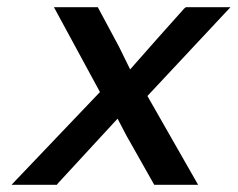

<svg xmlns="http://www.w3.org/2000/svg" viewBox="-20 -514 661 534"><path d="M307 -184Q265 -139 224.5 -94.5Q184 -50 142 -5L138 0H12L258 -258L130 -494H252L311 -384Q319 -368 326.5 -352.5Q334 -337 342 -321Q380 -364 417 -406Q454 -448 492 -490L497 -494H621L390 -247L531 0H409L344 -115Q334 -132 325 -149.5Q316 -167 307 -184Z"/></svg>

Font: Codetta
Style: Bold Italic
Weight: 700
Italic angle: -11°
Designer: Ulrich Proeller
Foundry: PROSA GmbH
Version: Version 2.00;September 29, 2018;FontCreator 11.5.0.2427 64-b